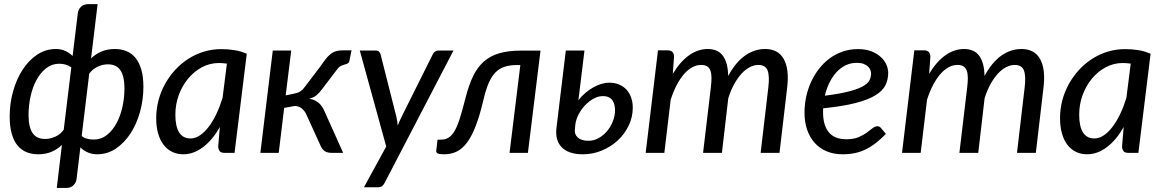

<svg xmlns="http://www.w3.org/2000/svg" viewBox="-20 -758 5765 952"><path d="M287 -39.5Q263.5 -17 234.5 -5Q205.5 7 169 7Q137 7 111 -3.8Q85 -14.5 66.5 -37.2Q48 -60 38 -95.5Q28 -131 28 -180.5Q28 -244.5 44.8 -304.8Q61.5 -365 91.8 -411.8Q122 -458.5 164 -486.8Q206 -515 257 -515Q284 -515 304.8 -505Q325.5 -495 340 -480.5L366 -694Q368.5 -712 382 -724.8Q395.5 -737.5 418 -737.5H464L431.5 -468.5Q455 -491 484 -503Q513 -515 549.5 -515Q581.5 -515 607.5 -504.2Q633.5 -493.5 652 -470.8Q670.5 -448 680.8 -412.5Q691 -377 691 -327.5Q691 -263.5 674.2 -203.2Q657.5 -143 627 -96.2Q596.5 -49.5 554.5 -21.2Q512.5 7 461.5 7Q435 7 414 -2.8Q393 -12.5 378.5 -27L359.5 130.5Q357 148.5 343.5 161.2Q330 174 307.5 174H261.5ZM203 -69Q229.5 -69 255 -80.8Q280.5 -92.5 296 -115L333.5 -424Q320.5 -433.5 305.2 -437.8Q290 -442 274 -442Q237.5 -442 209 -419.8Q180.5 -397.5 161 -361.5Q141.5 -325.5 131.5 -280Q121.5 -234.5 121.5 -188.5Q121.5 -156 127 -133.2Q132.5 -110.5 143 -96.2Q153.5 -82 168.8 -75.5Q184 -69 203 -69ZM515.5 -439Q488.5 -439 463.5 -427Q438.5 -415 422.5 -393L385 -83.5Q398 -73.5 413.2 -69.8Q428.5 -66 444.5 -66Q481 -66 509.5 -88.2Q538 -110.5 557.5 -146.5Q577 -182.5 587 -227.8Q597 -273 597 -319Q597 -352 591.5 -374.8Q586 -397.5 575.5 -411.8Q565 -426 549.8 -432.5Q534.5 -439 515.5 -439Z M1143 0H1094Q1075 0 1068.5 -9.5Q1062 -19 1062 -32.5L1070 -128Q1052.5 -97 1032 -72.2Q1011.5 -47.5 988.5 -29.8Q965.5 -12 940.5 -2.5Q915.5 7 888.5 7Q858.5 7 834 -4.8Q809.5 -16.5 791.8 -39.2Q774 -62 764.2 -95.5Q754.5 -129 754.5 -172.5Q754.5 -217.5 765.8 -260.2Q777 -303 798 -341Q819 -379 848.2 -411Q877.5 -443 913.2 -466Q949 -489 990.5 -501.8Q1032 -514.5 1077.5 -514.5Q1110.5 -514.5 1142 -509.5Q1173.5 -504.5 1203.5 -491.5ZM924.5 -71.5Q948.5 -71.5 971.2 -86.8Q994 -102 1014.5 -128.8Q1035 -155.5 1052.5 -192.2Q1070 -229 1083.5 -272.5L1105 -442.5Q1084.5 -445.5 1065 -445.5Q1020.5 -445.5 981.2 -424.5Q942 -403.5 912.8 -368.2Q883.5 -333 866.5 -286.8Q849.5 -240.5 849.5 -189.5Q849.5 -130.5 868.5 -101Q887.5 -71.5 924.5 -71.5Z M1563.5 -422Q1579.5 -445 1592 -461.5Q1604.5 -478 1617.2 -488.5Q1630 -499 1645.2 -503.8Q1660.5 -508.5 1683 -508.5H1723L1713 -459Q1711 -447.5 1704.8 -444Q1698.5 -440.5 1689.8 -438.2Q1681 -436 1670.8 -431.2Q1660.5 -426.5 1650.5 -412.5L1578.5 -318Q1563.5 -297.5 1549.5 -285.8Q1535.5 -274 1513 -269Q1542 -263.5 1560.2 -247.8Q1578.5 -232 1590.5 -203L1681.5 0H1627.5Q1603 0 1590.8 -8.2Q1578.5 -16.5 1571 -32L1500 -188Q1492 -207.5 1476.5 -220Q1461 -232.5 1440.5 -232.5L1389 -223L1362 0H1271L1332.5 -507.5H1424L1396.5 -285L1437.5 -293.5Q1447 -295.5 1454.5 -298Q1462 -300.5 1468 -304.2Q1474 -308 1479.5 -313.2Q1485 -318.5 1490.5 -326Z M1887 149Q1881 160.5 1873.5 165.5Q1866 170.5 1854.5 170.5H1784.5L1895 -31.5L1764 -507.5H1842.5Q1854 -507.5 1859.2 -502Q1864.5 -496.5 1867 -488.5L1945.5 -178.5Q1948 -167.5 1949.5 -157Q1951 -146.5 1952 -135Q1956.5 -146.5 1961.2 -157.2Q1966 -168 1971.5 -179.5L2126 -489Q2130 -497.5 2137.5 -502.5Q2145 -507.5 2153 -507.5H2228.5Z M2288 -272Q2304 -335 2325.5 -379.8Q2347 -424.5 2379 -452.8Q2411 -481 2455.8 -494Q2500.5 -507 2562.5 -507H2660L2597.5 0H2506.5L2560 -435.5H2543.5Q2508 -435.5 2482 -427Q2456 -418.5 2436.8 -399Q2417.5 -379.5 2403.5 -347.2Q2389.5 -315 2378 -267Q2360 -189 2340 -136.5Q2320 -84 2296.5 -52.2Q2273 -20.5 2245 -6.8Q2217 7 2183 7Q2159.5 7 2150.8 3Q2142 -1 2143 -11L2149.5 -65.5H2165.5Q2188.5 -65.5 2205.2 -76.2Q2222 -87 2235.5 -111.2Q2249 -135.5 2261.2 -175Q2273.5 -214.5 2288 -272Z M2878 -507.5 2848 -261.5Q2863.5 -281 2882.2 -297Q2901 -313 2920.8 -324.2Q2940.5 -335.5 2961 -341.8Q2981.5 -348 3001 -348Q3028 -348 3049.5 -339Q3071 -330 3086 -313.8Q3101 -297.5 3109.2 -274.8Q3117.5 -252 3117.5 -224Q3117.5 -177.5 3097.5 -135.8Q3077.5 -94 3043.5 -62.2Q3009.5 -30.5 2964.8 -11.8Q2920 7 2870 7Q2834 7 2807.8 -2Q2781.5 -11 2765 -28Q2748.5 -45 2742 -69Q2735.5 -93 2739 -122.5L2785.5 -507.5ZM2830.5 -116Q2827.5 -92 2845 -76Q2862.5 -60 2898.5 -60Q2925 -60 2948.8 -73.5Q2972.5 -87 2990.5 -108.5Q3008.5 -130 3019 -157Q3029.5 -184 3029.5 -211Q3029.5 -225 3026.5 -237.8Q3023.5 -250.5 3016.8 -260.2Q3010 -270 2998.2 -275.8Q2986.5 -281.5 2969.5 -281.5Q2946.5 -281.5 2923.5 -269Q2900.5 -256.5 2881.2 -236.2Q2862 -216 2848.8 -190.5Q2835.5 -165 2832.5 -139Z M3181.5 0 3242.5 -508.5H3290Q3322 -508.5 3322 -476L3316 -392Q3352.5 -452.5 3396.5 -483.8Q3440.5 -515 3489 -515Q3540 -515 3564.8 -480.8Q3589.5 -446.5 3590.5 -381.5Q3628 -450 3674.5 -482.5Q3721 -515 3773.5 -515Q3838.5 -515 3866.2 -465.2Q3894 -415.5 3883 -323.5L3845 0H3751.5L3789.5 -323.5Q3796.5 -381 3786 -408.5Q3775.5 -436 3740 -436Q3719 -436 3697.8 -425Q3676.5 -414 3657 -393Q3637.5 -372 3620.5 -341.2Q3603.5 -310.5 3591 -271L3559.5 0H3466L3504.5 -323.5Q3508 -352 3507.8 -373.2Q3507.5 -394.5 3502.2 -408.5Q3497 -422.5 3485.8 -429.2Q3474.5 -436 3456.5 -436Q3433.5 -436 3412 -424.2Q3390.5 -412.5 3371.2 -390.2Q3352 -368 3335.2 -336Q3318.5 -304 3305.5 -263.5L3274 0Z M4384 -397Q4384 -364 4370.5 -336Q4357 -308 4321 -285.8Q4285 -263.5 4222.2 -247.2Q4159.5 -231 4061.5 -221Q4061 -216 4061 -211.2Q4061 -206.5 4061 -202Q4061 -136 4089.8 -101.8Q4118.5 -67.5 4176.5 -67.5Q4212 -67.5 4236 -77.5Q4260 -87.5 4276.8 -99.8Q4293.5 -112 4306 -122Q4318.5 -132 4331 -132Q4341 -132 4348.5 -123L4372.5 -94Q4346.5 -67.5 4322 -48.5Q4297.5 -29.5 4271.8 -17Q4246 -4.5 4218.2 1.2Q4190.5 7 4158 7Q4114.5 7 4079.5 -7.5Q4044.5 -22 4020 -49Q3995.5 -76 3982.2 -114.2Q3969 -152.5 3969 -199.5Q3969 -239 3977.2 -277.8Q3985.5 -316.5 4001.5 -351.5Q4017.5 -386.5 4040.5 -416.2Q4063.5 -446 4093 -468Q4122.5 -490 4158 -502.2Q4193.5 -514.5 4234 -514.5Q4272.5 -514.5 4300.8 -503.5Q4329 -492.5 4347.5 -475.2Q4366 -458 4375 -437.2Q4384 -416.5 4384 -397ZM4228.5 -446.5Q4198 -446.5 4172.5 -434Q4147 -421.5 4127 -399.5Q4107 -377.5 4092.5 -347.8Q4078 -318 4070 -283.5Q4144.5 -293 4189.8 -304.8Q4235 -316.5 4259.2 -330.5Q4283.5 -344.5 4291.2 -360.2Q4299 -376 4299 -393.5Q4299 -402.5 4295.2 -411.8Q4291.5 -421 4283 -428.8Q4274.5 -436.5 4261.2 -441.5Q4248 -446.5 4228.5 -446.5Z M4452.5 0 4513.5 -508.5H4561Q4593 -508.5 4593 -476L4587 -392Q4623.5 -452.5 4667.5 -483.8Q4711.5 -515 4760 -515Q4811 -515 4835.8 -480.8Q4860.5 -446.5 4861.5 -381.5Q4899 -450 4945.5 -482.5Q4992 -515 5044.5 -515Q5109.5 -515 5137.2 -465.2Q5165 -415.5 5154 -323.5L5116 0H5022.5L5060.5 -323.5Q5067.5 -381 5057 -408.5Q5046.5 -436 5011 -436Q4990 -436 4968.8 -425Q4947.5 -414 4928 -393Q4908.5 -372 4891.5 -341.2Q4874.5 -310.5 4862 -271L4830.5 0H4737L4775.5 -323.5Q4779 -352 4778.8 -373.2Q4778.5 -394.5 4773.2 -408.5Q4768 -422.5 4756.8 -429.2Q4745.5 -436 4727.5 -436Q4704.5 -436 4683 -424.2Q4661.5 -412.5 4642.2 -390.2Q4623 -368 4606.2 -336Q4589.5 -304 4576.5 -263.5L4545 0Z M5624.5 0H5575.5Q5556.5 0 5550 -9.5Q5543.5 -19 5543.5 -32.5L5551.5 -128Q5534 -97 5513.5 -72.2Q5493 -47.5 5470 -29.8Q5447 -12 5422 -2.5Q5397 7 5370 7Q5340 7 5315.5 -4.8Q5291 -16.5 5273.2 -39.2Q5255.5 -62 5245.8 -95.5Q5236 -129 5236 -172.5Q5236 -217.5 5247.2 -260.2Q5258.5 -303 5279.5 -341Q5300.5 -379 5329.8 -411Q5359 -443 5394.8 -466Q5430.5 -489 5472 -501.8Q5513.5 -514.5 5559 -514.5Q5592 -514.5 5623.5 -509.5Q5655 -504.5 5685 -491.5ZM5406 -71.5Q5430 -71.5 5452.8 -86.8Q5475.5 -102 5496 -128.8Q5516.5 -155.5 5534 -192.2Q5551.5 -229 5565 -272.5L5586.5 -442.5Q5566 -445.5 5546.5 -445.5Q5502 -445.5 5462.8 -424.5Q5423.5 -403.5 5394.2 -368.2Q5365 -333 5348 -286.8Q5331 -240.5 5331 -189.5Q5331 -130.5 5350 -101Q5369 -71.5 5406 -71.5Z"/></svg>

Font: Lato Medium
Style: Italic
Weight: 500
Italic angle: -7°
Designer: Lukasz Dziedzic
Foundry: tyPoland Lukasz Dziedzic
Version: Version 2.006; 2014-01-15